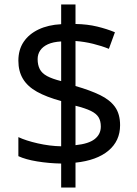

<svg xmlns="http://www.w3.org/2000/svg" viewBox="-20 -779 612 857"><path d="M253 -49Q198 -50 146 -58.5Q94 -67 62 -82V-167Q96 -151 149 -139Q202 -127 253 -126V-328Q187 -346 145 -369.5Q103 -393 82.5 -427Q62 -461 62 -508Q62 -557 85.5 -592Q109 -627 152 -647.5Q195 -668 253 -671V-759H317V-672Q370 -671 413.5 -660.5Q457 -650 493 -635L466 -561Q434 -574 395.5 -583.5Q357 -593 317 -596V-395Q383 -376 427 -354.5Q471 -333 493.5 -301.5Q516 -270 516 -220Q516 -150 464 -106.5Q412 -63 317 -53V58H253ZM317 -131Q376 -137 403 -158.5Q430 -180 430 -214Q430 -239 420 -255.5Q410 -272 385.5 -284Q361 -296 317 -307ZM253 -594Q217 -592 194 -581.5Q171 -571 159.5 -554Q148 -537 148 -515Q148 -489 157.5 -470.5Q167 -452 190 -439.5Q213 -427 253 -417Z"/></svg>

Font: ubangla05
Style: Book
Weight: 400
Designer: Jelle Bosma - Monotype Design Team
Foundry: Monotype Imaging Inc.
Version: Version 2.003